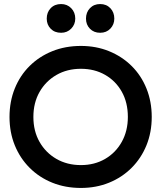

<svg xmlns="http://www.w3.org/2000/svg" viewBox="-20 -918 797 949"><path d="M27 -340Q27 -416 53 -480.5Q79 -545 126.5 -592Q174 -639 238.5 -665Q303 -691 380 -691Q455 -691 519 -665Q583 -639 630.5 -592Q678 -545 704 -480.5Q730 -416 730 -340Q730 -264 704 -200Q678 -136 630.5 -88.5Q583 -41 519 -15Q455 11 380 11Q303 11 238.5 -15Q174 -41 126.5 -88.5Q79 -136 53 -200Q27 -264 27 -340ZM145 -340Q145 -270 175.5 -216.5Q206 -163 259 -132.5Q312 -102 380 -102Q447 -102 499.5 -132.5Q552 -163 582 -217Q612 -271 612 -340Q612 -411 582 -464.5Q552 -518 499.5 -548Q447 -578 380 -578Q312 -578 259 -547.5Q206 -517 175.5 -463.5Q145 -410 145 -340ZM211 -826Q211 -857 230.5 -877.5Q250 -898 282 -898Q312 -898 332 -877.5Q352 -857 352 -826Q352 -797 332 -776.5Q312 -756 282 -756Q250 -756 230.5 -776Q211 -796 211 -826ZM405 -826Q405 -857 424.5 -877.5Q444 -898 475 -898Q506 -898 525.5 -877.5Q545 -857 545 -826Q545 -797 525.5 -776.5Q506 -756 475 -756Q444 -756 424.5 -776Q405 -796 405 -826Z"/></svg>

Font: Gabarito Medium
Style: Regular
Weight: 500
Designer: Leandro Assis / Alvaro Franca / Felipe Casaprima
Foundry: Naipe Foundry
Version: Version 1.000